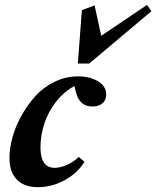

<svg xmlns="http://www.w3.org/2000/svg" viewBox="-20 -759 643 790"><path d="M300.3 -497.6 316.9 -717.3 369.1 -736.8 396.5 -611.8 585 -738.8 603 -712.9 347.2 -497.6ZM136.2 11.2Q80.1 11.2 49.6 -19.8Q19 -50.8 19 -109.4Q19 -147.9 31 -192.6Q43 -237.3 67.6 -282Q92.3 -326.7 125 -363Q157.7 -399.4 203.9 -422.1Q250 -444.8 300.8 -444.8Q349.6 -444.8 383.3 -424.6Q417 -404.3 417 -370.1Q417 -347.7 401.9 -334.2Q386.7 -320.8 360.4 -320.8Q329.1 -320.8 311.5 -340.6Q293.9 -360.4 286.6 -405.3Q242.2 -381.3 209.7 -339.1Q177.2 -296.9 161.9 -248.8Q146.5 -200.7 146.5 -151.9Q146.5 -68.4 205.6 -68.4Q228 -68.4 255.9 -80.8Q283.7 -93.3 304.2 -113.3L327.6 -93.3Q298.8 -46.4 246.1 -17.6Q193.4 11.2 136.2 11.2Z"/></svg>

Font: Elstob ExtraBold
Style: Italic
Weight: 800
Italic angle: -20°
Designer: Peter S. Baker
Version: Version 1.015